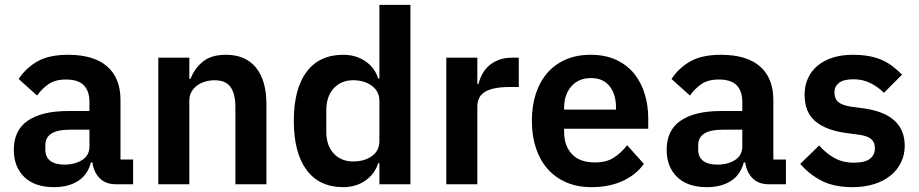

<svg xmlns="http://www.w3.org/2000/svg" viewBox="-20 -760 3791 792"><path d="M458 0Q416 0 391.5 -24.5Q367 -49 361 -90H355Q342 -39 302 -13.5Q262 12 203 12Q123 12 80 -30Q37 -72 37 -142Q37 -223 95 -262.5Q153 -302 260 -302H349V-340Q349 -384 326 -408Q303 -432 252 -432Q207 -432 179.5 -412.5Q152 -393 133 -366L57 -434Q86 -479 134 -506.5Q182 -534 261 -534Q367 -534 422 -486Q477 -438 477 -348V-102H529V0ZM246 -81Q289 -81 319 -100Q349 -119 349 -156V-225H267Q167 -225 167 -161V-144Q167 -112 187.5 -96.5Q208 -81 246 -81Z M633 0V-522H761V-435H766Q782 -477 816.5 -505.5Q851 -534 912 -534Q993 -534 1036 -481Q1079 -428 1079 -330V0H951V-317Q951 -373 931 -401Q911 -429 865 -429Q845 -429 826.5 -423.5Q808 -418 793.5 -407.5Q779 -397 770 -381.5Q761 -366 761 -345V0Z M1545 -87H1540Q1526 -42 1487 -15Q1448 12 1396 12Q1297 12 1244.5 -59Q1192 -130 1192 -262Q1192 -393 1244.5 -463.5Q1297 -534 1396 -534Q1448 -534 1487 -507.5Q1526 -481 1540 -436H1545V-740H1673V0H1545ZM1437 -94Q1483 -94 1514 -116Q1545 -138 1545 -179V-345Q1545 -383 1514 -406Q1483 -429 1437 -429Q1387 -429 1356.5 -395.5Q1326 -362 1326 -306V-216Q1326 -160 1356.5 -127Q1387 -94 1437 -94Z M1821 0V-522H1949V-414H1954Q1959 -435 1969.5 -454.5Q1980 -474 1997 -489Q2014 -504 2037.5 -513Q2061 -522 2092 -522H2120V-401H2080Q2015 -401 1982 -382Q1949 -363 1949 -320V0Z M2420 12Q2362 12 2316.5 -7.5Q2271 -27 2239.5 -62.5Q2208 -98 2191 -148.5Q2174 -199 2174 -262Q2174 -324 2190.5 -374Q2207 -424 2238 -459.5Q2269 -495 2314 -514.5Q2359 -534 2416 -534Q2477 -534 2522 -513Q2567 -492 2596 -456Q2625 -420 2639.5 -372.5Q2654 -325 2654 -271V-229H2307V-216Q2307 -159 2339 -124.5Q2371 -90 2434 -90Q2482 -90 2512.5 -110Q2543 -130 2567 -161L2636 -84Q2604 -39 2548.5 -13.5Q2493 12 2420 12ZM2418 -438Q2367 -438 2337 -404Q2307 -370 2307 -316V-308H2521V-317Q2521 -371 2494.5 -404.5Q2468 -438 2418 -438Z M3151 0Q3109 0 3084.5 -24.5Q3060 -49 3054 -90H3048Q3035 -39 2995 -13.5Q2955 12 2896 12Q2816 12 2773 -30Q2730 -72 2730 -142Q2730 -223 2788 -262.5Q2846 -302 2953 -302H3042V-340Q3042 -384 3019 -408Q2996 -432 2945 -432Q2900 -432 2872.5 -412.5Q2845 -393 2826 -366L2750 -434Q2779 -479 2827 -506.5Q2875 -534 2954 -534Q3060 -534 3115 -486Q3170 -438 3170 -348V-102H3222V0ZM2939 -81Q2982 -81 3012 -100Q3042 -119 3042 -156V-225H2960Q2860 -225 2860 -161V-144Q2860 -112 2880.5 -96.5Q2901 -81 2939 -81Z M3497 12Q3422 12 3371 -13.5Q3320 -39 3281 -84L3359 -160Q3388 -127 3422.5 -108Q3457 -89 3502 -89Q3548 -89 3568.5 -105Q3589 -121 3589 -149Q3589 -172 3574.5 -185.5Q3560 -199 3525 -204L3473 -211Q3388 -222 3343.5 -259.5Q3299 -297 3299 -369Q3299 -407 3313 -437.5Q3327 -468 3353 -489.5Q3379 -511 3415.5 -522.5Q3452 -534 3497 -534Q3535 -534 3564.5 -528.5Q3594 -523 3618 -512.5Q3642 -502 3662 -486.5Q3682 -471 3701 -452L3626 -377Q3603 -401 3571 -417Q3539 -433 3501 -433Q3459 -433 3440.5 -418Q3422 -403 3422 -379Q3422 -353 3437.5 -339.5Q3453 -326 3490 -320L3543 -313Q3712 -289 3712 -159Q3712 -121 3696.5 -89.5Q3681 -58 3653 -35.5Q3625 -13 3585.5 -0.5Q3546 12 3497 12Z"/></svg>

Font: IBMPlexSans-SemiBold
Style: Regular
Weight: 600
Designer: Mike Abbink, Paul van der Laan, Pieter van Rosmalen
Foundry: Bold Monday
Version: Version 3.1